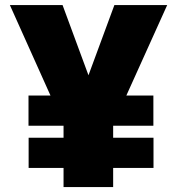

<svg xmlns="http://www.w3.org/2000/svg" viewBox="-20 -758 718 778"><path d="M96 -77.5V-200H237.5V-248.5H95.5V-371H184.5L20 -737.5H233.5L338.5 -453L443.5 -737.5H657.5L492 -371H601.5V-248.5H438.5V-200H602V-77.5H438.5V0H237.5V-77.5Z"/></svg>

Font: Epilogue Black
Style: Regular
Weight: 900
Designer: Tyler Finck
Foundry: Etcetera Type Co
Version: Version 2.111; ttfautohint (v1.8.3)